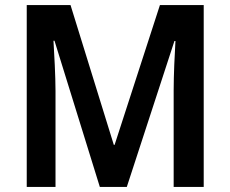

<svg xmlns="http://www.w3.org/2000/svg" viewBox="-20 -734 904 754"><path d="M372 0H478L665 -573H669C666 -524 662 -437 662 -380V0H780V-714H608L430 -165H427L257 -714H85V0H198V-376C198 -435 193 -524 190 -574H194Z"/></svg>

Font: Noto Sans Kannada SemiCondensed SemiBold
Style: Regular
Weight: 600
Width: 4
Designer: Jelle Bosma - Monotype Design Team
Foundry: Monotype Imaging Inc.
Version: Version 2.005